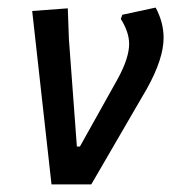

<svg xmlns="http://www.w3.org/2000/svg" viewBox="-20 -487 459 507"><path d="M391 -467Q412 -428 412 -387Q412 -332 368 -253L221 0H116L65 -458L159 -465L162 -383L183 -100H191L291 -279Q321 -334 321 -371Q321 -402 299 -437L303 -448Z"/></svg>

Font: Alegreya Sans SC Medium
Style: Italic
Weight: 500
Italic angle: -7°
Designer: Juan Pablo del Peral
Foundry: Huerta Tipografica
Version: Version 2.007